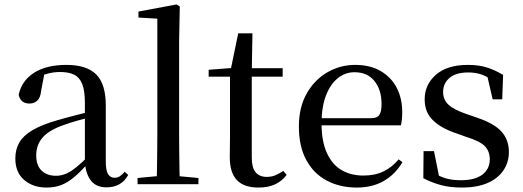

<svg xmlns="http://www.w3.org/2000/svg" viewBox="-20 -829 2354 864"><path d="M189 15Q129 15 89 -19Q49 -53 49 -116Q49 -156 66.5 -187Q84 -218 125 -242.5Q166 -267 235 -287Q276 -299 323 -311Q370 -323 410 -333V-308Q370 -298 329.5 -286.5Q289 -275 257 -263Q196 -240 169.5 -207.5Q143 -175 143 -130Q143 -84 167.5 -61Q192 -38 232 -38Q253 -38 274 -46Q295 -54 322 -75.5Q349 -97 386 -135L396 -86H369Q339 -53 312 -30.5Q285 -8 256 3.5Q227 15 189 15ZM459 14Q413 14 389.5 -16Q366 -46 362 -98V-101V-365Q362 -421 350 -451Q338 -481 313.5 -493Q289 -505 250 -505Q222 -505 193.5 -497.5Q165 -490 131 -472L180 -499L165 -420Q162 -389 147.5 -376Q133 -363 113 -363Q73 -363 64 -402Q77 -465 132.5 -501Q188 -537 279 -537Q370 -537 413 -494Q456 -451 456 -355V-104Q456 -61 466.5 -45Q477 -29 496 -29Q508 -29 518 -35Q528 -41 541 -56L557 -42Q541 -13 516.5 0.5Q492 14 459 14Z M599 0V-28L715 -39H755L873 -28V0ZM685 0Q686 -33 686.5 -72.5Q687 -112 687.5 -153Q688 -194 688 -230V-745L603 -750V-777L774 -809L789 -800L786 -644V-230Q786 -194 786.5 -153Q787 -112 787.5 -72.5Q788 -33 789 0Z M1064 -484V-522H1252V-484ZM1143 15Q1078 15 1046 -18.5Q1014 -52 1014 -122Q1014 -147 1014.5 -167Q1015 -187 1015 -215V-484H919V-515L1036 -524L1017 -510L1052 -679H1116L1113 -506V-495V-119Q1113 -74 1130.5 -53.5Q1148 -33 1180 -33Q1202 -33 1218.5 -40Q1235 -47 1255 -60L1270 -42Q1249 -14 1218 0.5Q1187 15 1143 15Z M1586 15Q1510 15 1451 -16Q1392 -47 1358.5 -108.5Q1325 -170 1325 -260Q1325 -346 1360 -408Q1395 -470 1453 -503.5Q1511 -537 1578 -537Q1646 -537 1693.5 -509Q1741 -481 1765.5 -433.5Q1790 -386 1790 -325Q1790 -289 1784 -265H1369V-297H1649Q1677 -297 1687 -312Q1697 -327 1697 -360Q1697 -425 1665 -464.5Q1633 -504 1575 -504Q1534 -504 1500.5 -477.5Q1467 -451 1447 -399.5Q1427 -348 1427 -273Q1427 -192 1451.5 -139.5Q1476 -87 1518 -63Q1560 -39 1615 -39Q1668 -39 1706.5 -58Q1745 -77 1774 -112L1791 -99Q1759 -45 1707.5 -15Q1656 15 1586 15Z M2058 15Q2007 15 1966.5 4.5Q1926 -6 1885 -27L1886 -149H1933L1959 -19L1919 -22V-58Q1949 -39 1979.5 -28.5Q2010 -18 2053 -18Q2118 -18 2151 -43.5Q2184 -69 2184 -112Q2184 -148 2162 -171Q2140 -194 2078 -213L2025 -232Q1964 -253 1927.5 -288.5Q1891 -324 1891 -382Q1891 -448 1941.5 -492.5Q1992 -537 2086 -537Q2133 -537 2169 -526Q2205 -515 2244 -492L2240 -382H2197L2169 -503L2203 -495V-463Q2173 -485 2146 -494Q2119 -503 2087 -503Q2032 -503 2003 -478.5Q1974 -454 1974 -415Q1974 -381 1997.5 -358.5Q2021 -336 2076 -317L2128 -299Q2205 -273 2237.5 -236Q2270 -199 2270 -145Q2270 -99 2245.5 -62.5Q2221 -26 2174 -5.5Q2127 15 2058 15Z"/></svg>

Font: Noto Serif SC ExtraLight Medium
Style: Regular
Weight: 500
Version: Version 2.002-H1;hotconv 1.1.0;makeotfexe 2.6.0